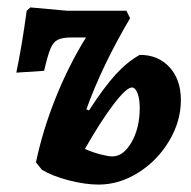

<svg xmlns="http://www.w3.org/2000/svg" viewBox="-20 -490 515 518"><path d="M468 -220Q468 -163 436.5 -110Q405 -57 353.5 -24.5Q302 8 246 8Q210 8 165.5 -3.5Q121 -15 93 -32L77 -52Q95 -138 130 -225.5Q165 -313 212 -389H175Q149 -389 136.5 -383Q124 -377 116.5 -359.5Q109 -342 99 -299L24 -294Q39 -365 52 -461L62 -470L161 -461H321L331 -441Q255 -312 213 -195L220 -192Q261 -255 292 -289Q323 -323 357 -342Q407 -342 437.5 -308.5Q468 -275 468 -220ZM357 -199Q357 -223 351 -238.5Q345 -254 336 -254Q321 -254 286 -208Q251 -162 209 -88Q230 -79 251 -73.5Q272 -68 283 -68Q313 -68 335 -106.5Q357 -145 357 -199Z"/></svg>

Font: Alegreya
Style: Bold Italic
Weight: 700
Italic angle: -7°
Designer: Juan Pablo del Peral
Foundry: Huerta Tipografica
Version: Version 2.007; ttfautohint (v1.6)